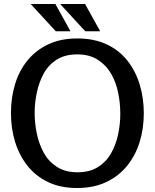

<svg xmlns="http://www.w3.org/2000/svg" viewBox="-20 -933 777 964"><path d="M367 11Q284 11 222 -18.5Q160 -48 118.5 -100Q77 -152 56 -220Q35 -288 35 -365Q35 -442 55.5 -510Q76 -578 118 -629.5Q160 -681 222.5 -710.5Q285 -740 368 -740Q451 -740 514 -711Q577 -682 618.5 -630Q660 -578 681 -510Q702 -442 702 -364Q702 -286 680.5 -218Q659 -150 616.5 -98.5Q574 -47 511.5 -18Q449 11 367 11ZM369 -68Q430 -68 471.5 -94Q513 -120 537.5 -163Q562 -206 573 -258Q584 -310 584 -362Q584 -414 573.5 -466.5Q563 -519 538 -562.5Q513 -606 471 -633Q429 -660 368 -660Q307 -660 265.5 -634Q224 -608 200 -564.5Q176 -521 165 -469Q154 -417 154 -366Q154 -314 165 -261.5Q176 -209 200 -165.5Q224 -122 266 -95Q308 -68 369 -68ZM407 -913 483 -776H408L282 -913ZM258 -913 334 -776H260L134 -913Z"/></svg>

Font: Rosario Light SemiBold
Style: Regular
Weight: 600
Version: Version 1.101; ttfautohint (v1.8.1.43-b0c9)